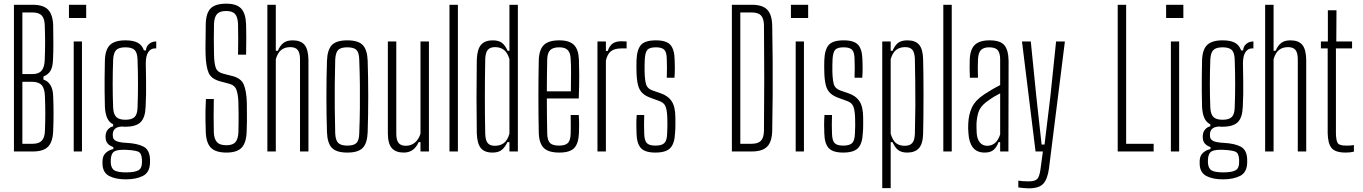

<svg xmlns="http://www.w3.org/2000/svg" viewBox="-20 -826 7433 1047"><path d="M56 0V-800H158Q216 -800 242 -773.5Q268 -747 270 -687Q271 -628 271 -584.5Q271 -541 269 -501Q268 -462 255.5 -440.5Q243 -419 217 -409V-392Q268 -375 270 -301Q272 -250 272 -206.5Q272 -163 270 -113Q268 -53 242.5 -26.5Q217 0 159 0ZM102 -422H157Q191 -422 207 -441Q223 -460 224 -501Q226 -551 226 -595Q226 -639 224 -689Q223 -725 207.5 -741.5Q192 -758 158 -758H102ZM102 -42H159Q192 -42 208 -59Q224 -76 225 -113Q227 -163 227 -206.5Q227 -250 225 -300Q224 -343 207.5 -361.5Q191 -380 154 -380H102Z M356 -728V-800H450V-728ZM382 0V-600H427V0Z M666 152Q611 152 576 134Q541 116 539 70V51Q540 22 558 6.5Q576 -9 598 -13V-24Q557 -38 556 -74Q555 -80 556 -87Q557 -107 569 -120.5Q581 -134 597 -137V-148Q575 -159 564.5 -182.5Q554 -206 552 -243Q551 -292 550.5 -328Q550 -364 550.5 -403Q551 -442 552 -498Q554 -556 580 -581Q606 -606 664 -606Q707 -606 731 -593Q755 -580 765 -551H776Q777 -573 793 -586.5Q809 -600 832 -600V-562H824Q802 -562 788.5 -541.5Q775 -521 775 -480Q776 -422 776.5 -383.5Q777 -345 776.5 -313Q776 -281 774 -243Q772 -185 747 -160Q722 -135 664 -135Q659 -135 655 -135Q651 -135 646 -136Q619 -135 607 -123.5Q595 -112 595 -93V-86Q595 -66 612.5 -57.5Q630 -49 669 -47Q729 -44 762.5 -26.5Q796 -9 798 42V63Q796 115 759 133.5Q722 152 666 152ZM664 -173Q698 -173 713.5 -187.5Q729 -202 730 -239Q735 -364 730 -501Q729 -539 714 -553.5Q699 -568 664 -568Q629 -568 614 -553.5Q599 -539 597 -501Q592 -364 597 -239Q599 -202 614.5 -187.5Q630 -173 664 -173ZM667 114Q714 114 734 103Q754 92 754 61V43Q752 8 732.5 0.5Q713 -7 667 -9Q624 -11 605 -1Q586 9 584 44V62Q586 93 604.5 103.5Q623 114 667 114Z M1215 6Q1156 6 1130 -20.5Q1104 -47 1102 -108Q1101 -143 1100.5 -170Q1100 -197 1100.5 -224Q1101 -251 1103 -286H1146Q1145 -240 1145 -194Q1145 -148 1146 -103Q1148 -67 1163.5 -50.5Q1179 -34 1214 -34Q1249 -34 1263.5 -50.5Q1278 -67 1280 -103Q1281 -134 1281 -157.5Q1281 -181 1281 -206Q1281 -231 1280 -266Q1279 -307 1270 -334Q1261 -361 1231 -369L1186 -381Q1133 -394 1118 -428Q1103 -462 1101 -530Q1100 -565 1101 -608.5Q1102 -652 1102 -693Q1103 -754 1128.5 -780Q1154 -806 1214 -806Q1270 -806 1295 -779.5Q1320 -753 1322 -692Q1323 -663 1323 -620Q1323 -577 1322 -528H1278Q1279 -570 1279 -612.5Q1279 -655 1278 -697Q1276 -734 1261.5 -750Q1247 -766 1213 -766Q1179 -766 1164 -750Q1149 -734 1147 -697Q1146 -656 1146 -614Q1146 -572 1147 -530Q1148 -479 1157 -455.5Q1166 -432 1198 -424L1241 -413Q1294 -401 1309 -365.5Q1324 -330 1326 -266Q1326 -230 1326.5 -206.5Q1327 -183 1326.5 -161Q1326 -139 1325 -108Q1323 -47 1297.5 -20.5Q1272 6 1215 6Z M1438 0V-800H1484V-549H1495Q1508 -579 1526.5 -592.5Q1545 -606 1576 -606Q1620 -606 1640.5 -581.5Q1661 -557 1662 -500V0H1616V-502Q1616 -538 1603.5 -553.5Q1591 -569 1563 -569Q1533 -569 1513.5 -553.5Q1494 -538 1484 -503V0Z M1874 6Q1814 6 1789.5 -20Q1765 -46 1763 -106Q1760 -199 1760 -299.5Q1760 -400 1763 -494Q1765 -554 1789.5 -580Q1814 -606 1874 -606Q1934 -606 1958.5 -580Q1983 -554 1985 -494Q1988 -401 1988 -300Q1988 -199 1985 -106Q1983 -46 1958.5 -20Q1934 6 1874 6ZM1874 -32Q1909 -32 1923.5 -46Q1938 -60 1939 -98Q1942 -175 1942.5 -237.5Q1943 -300 1942.5 -362Q1942 -424 1939 -501Q1938 -540 1923.5 -554Q1909 -568 1874 -568Q1839 -568 1824.5 -554Q1810 -540 1808 -501Q1806 -424 1805.5 -362Q1805 -300 1805.5 -237.5Q1806 -175 1808 -98Q1810 -60 1825 -46Q1840 -32 1874 -32Z M2182 6Q2138 6 2116.5 -18.5Q2095 -43 2095 -100V-600H2141V-98Q2141 -62 2153.5 -46.5Q2166 -31 2193 -31Q2221 -31 2242 -48Q2263 -65 2273 -97V-600H2319V0H2273V-51H2263Q2238 6 2182 6Z M2431 0V-800H2477V0Z M2758 -800H2804V0H2758V-51H2747Q2734 -23 2716 -8.5Q2698 6 2666 6Q2622 6 2602 -18.5Q2582 -43 2580 -100Q2577 -289 2580 -500Q2582 -557 2603 -581.5Q2624 -606 2667 -606Q2699 -606 2717 -592.5Q2735 -579 2748 -549H2758ZM2678 -31Q2709 -31 2728.5 -46.5Q2748 -62 2758 -97V-503Q2748 -538 2728.5 -553.5Q2709 -569 2679 -569Q2652 -569 2639.5 -553.5Q2627 -538 2626 -502Q2624 -390 2624 -292Q2624 -194 2626 -98Q2627 -62 2639 -46.5Q2651 -31 2678 -31Z M3092 -199H3136Q3138 -172 3138 -147Q3138 -122 3137 -101Q3135 -44 3111.5 -19Q3088 6 3030 6Q2971 6 2945.5 -19Q2920 -44 2918 -101Q2916 -194 2916 -299Q2916 -404 2918 -498Q2920 -556 2946 -581Q2972 -606 3030 -606Q3085 -606 3110 -581Q3135 -556 3137 -499Q3138 -474 3138.5 -418.5Q3139 -363 3136 -289H2962Q2962 -245 2962.5 -199.5Q2963 -154 2964 -98Q2965 -60 2979.5 -46Q2994 -32 3028 -32Q3062 -32 3076.5 -46Q3091 -60 3092 -98Q3093 -138 3092 -199ZM3030 -568Q2995 -568 2980 -552.5Q2965 -537 2964 -502Q2963 -451 2962.5 -410Q2962 -369 2962 -328H3093Q3094 -387 3094 -432.5Q3094 -478 3092 -502Q3091 -537 3076.5 -552.5Q3062 -568 3030 -568Z M3238 0V-600H3284V-548H3294Q3304 -577 3321.5 -589Q3339 -601 3369 -601Q3385 -601 3397 -600V-562H3369Q3331 -562 3311.5 -546.5Q3292 -531 3284 -496V0Z M3554 6Q3497 6 3474.5 -19Q3452 -44 3451 -101Q3450 -122 3450 -147Q3450 -172 3452 -199H3493Q3492 -169 3492 -144Q3492 -119 3493 -98Q3494 -60 3507 -46Q3520 -32 3554 -32Q3589 -32 3603 -46Q3617 -60 3618 -98Q3619 -119 3619.5 -140.5Q3620 -162 3619 -180Q3618 -223 3609.5 -245Q3601 -267 3573 -276L3532 -291Q3500 -302 3483 -318.5Q3466 -335 3459 -362.5Q3452 -390 3451 -434Q3450 -451 3450.5 -465.5Q3451 -480 3451 -497Q3453 -555 3475 -580.5Q3497 -606 3557 -606Q3614 -606 3636 -581Q3658 -556 3659 -499Q3660 -479 3660 -454Q3660 -429 3658 -402H3616Q3617 -430 3617 -456Q3617 -482 3616 -502Q3616 -540 3603 -554Q3590 -568 3557 -568Q3522 -568 3510 -554Q3498 -540 3496 -502Q3495 -483 3495 -468Q3495 -453 3495 -437Q3496 -394 3502.5 -368.5Q3509 -343 3540 -332L3581 -318Q3623 -304 3643 -273.5Q3663 -243 3663 -182Q3663 -163 3663 -141Q3663 -119 3661 -101Q3659 -44 3635.5 -19Q3612 6 3554 6Z M3971 0V-800H4080Q4138 -800 4164 -773Q4190 -746 4191 -685Q4193 -583 4193.5 -491.5Q4194 -400 4193.5 -308.5Q4193 -217 4191 -115Q4190 -54 4164 -27Q4138 0 4079 0ZM4017 -42H4079Q4114 -42 4129.5 -58.5Q4145 -75 4146 -112Q4149 -400 4146 -689Q4145 -725 4130 -741.5Q4115 -758 4080 -758H4017Z M4293 -728V-800H4387V-728ZM4319 0V-600H4364V0Z M4578 6Q4521 6 4498.5 -19Q4476 -44 4475 -101Q4474 -122 4474 -147Q4474 -172 4476 -199H4517Q4516 -169 4516 -144Q4516 -119 4517 -98Q4518 -60 4531 -46Q4544 -32 4578 -32Q4613 -32 4627 -46Q4641 -60 4642 -98Q4643 -119 4643.5 -140.5Q4644 -162 4643 -180Q4642 -223 4633.5 -245Q4625 -267 4597 -276L4556 -291Q4524 -302 4507 -318.5Q4490 -335 4483 -362.5Q4476 -390 4475 -434Q4474 -451 4474.5 -465.5Q4475 -480 4475 -497Q4477 -555 4499 -580.5Q4521 -606 4581 -606Q4638 -606 4660 -581Q4682 -556 4683 -499Q4684 -479 4684 -454Q4684 -429 4682 -402H4640Q4641 -430 4641 -456Q4641 -482 4640 -502Q4640 -540 4627 -554Q4614 -568 4581 -568Q4546 -568 4534 -554Q4522 -540 4520 -502Q4519 -483 4519 -468Q4519 -453 4519 -437Q4520 -394 4526.5 -368.5Q4533 -343 4564 -332L4605 -318Q4647 -304 4667 -273.5Q4687 -243 4687 -182Q4687 -163 4687 -141Q4687 -119 4685 -101Q4683 -44 4659.5 -19Q4636 6 4578 6Z M4791 200V-600H4837V-549H4847Q4860 -579 4878 -592.5Q4896 -606 4928 -606Q4972 -606 4992.5 -581.5Q5013 -557 5014 -500Q5015 -463 5015.5 -413Q5016 -363 5016 -308Q5016 -253 5015.5 -199Q5015 -145 5014 -100Q5013 -43 4991.5 -18.5Q4970 6 4927 6Q4897 6 4879 -7Q4861 -20 4847 -51H4837V200ZM4914 -31Q4942 -31 4955 -46.5Q4968 -62 4969 -98Q4971 -179 4971.5 -247Q4972 -315 4971 -377Q4970 -439 4969 -502Q4968 -538 4956 -553.5Q4944 -569 4916 -569Q4886 -569 4866.5 -553.5Q4847 -538 4837 -503V-97Q4847 -62 4865 -46.5Q4883 -31 4914 -31Z M5124 0V-800H5170V0Z M5350 6Q5307 6 5285.5 -21.5Q5264 -49 5261 -99Q5260 -113 5259.5 -126Q5259 -139 5260 -152Q5262 -202 5280.5 -241Q5299 -280 5348 -312Q5368 -325 5390 -338Q5412 -351 5434 -362V-501Q5434 -536 5421 -552Q5408 -568 5374 -568Q5345 -568 5330 -554Q5315 -540 5313 -502Q5312 -483 5312 -454.5Q5312 -426 5313 -402H5269Q5268 -425 5267.5 -451.5Q5267 -478 5268 -499Q5270 -556 5295.5 -581Q5321 -606 5376 -606Q5435 -606 5457 -579.5Q5479 -553 5480 -494L5479 0H5434V-51H5425Q5416 -25 5399 -9.5Q5382 6 5350 6ZM5363 -31Q5414 -31 5434 -93V-317Q5418 -309 5399.5 -298Q5381 -287 5355 -267Q5326 -244 5316.5 -216.5Q5307 -189 5305 -152Q5305 -143 5305 -129Q5305 -115 5306 -101Q5308 -68 5323 -49.5Q5338 -31 5363 -31Z M5627 0 5553 -600H5601L5631 -302L5660 -38H5676L5708 -302L5739 -600H5787L5700 94Q5692 151 5669 176Q5646 201 5590 201Q5578 201 5561.5 199.5Q5545 198 5533 196V159Q5544 161 5558.5 162Q5573 163 5589 163Q5625 163 5637 149Q5649 135 5654 96L5667 0Z M6075 0V-800H6121V-42H6271V0Z M6339 -728V-800H6433V-728ZM6365 0V-600H6410V0Z M6649 152Q6594 152 6559 134Q6524 116 6522 70V51Q6523 22 6541 6.5Q6559 -9 6581 -13V-24Q6540 -38 6539 -74Q6538 -80 6539 -87Q6540 -107 6552 -120.5Q6564 -134 6580 -137V-148Q6558 -159 6547.5 -182.5Q6537 -206 6535 -243Q6534 -292 6533.5 -328Q6533 -364 6533.5 -403Q6534 -442 6535 -498Q6537 -556 6563 -581Q6589 -606 6647 -606Q6690 -606 6714 -593Q6738 -580 6748 -551H6759Q6760 -573 6776 -586.5Q6792 -600 6815 -600V-562H6807Q6785 -562 6771.5 -541.5Q6758 -521 6758 -480Q6759 -422 6759.5 -383.5Q6760 -345 6759.5 -313Q6759 -281 6757 -243Q6755 -185 6730 -160Q6705 -135 6647 -135Q6642 -135 6638 -135Q6634 -135 6629 -136Q6602 -135 6590 -123.5Q6578 -112 6578 -93V-86Q6578 -66 6595.5 -57.5Q6613 -49 6652 -47Q6712 -44 6745.5 -26.5Q6779 -9 6781 42V63Q6779 115 6742 133.5Q6705 152 6649 152ZM6647 -173Q6681 -173 6696.5 -187.5Q6712 -202 6713 -239Q6718 -364 6713 -501Q6712 -539 6697 -553.5Q6682 -568 6647 -568Q6612 -568 6597 -553.5Q6582 -539 6580 -501Q6575 -364 6580 -239Q6582 -202 6597.5 -187.5Q6613 -173 6647 -173ZM6650 114Q6697 114 6717 103Q6737 92 6737 61V43Q6735 8 6715.5 0.5Q6696 -7 6650 -9Q6607 -11 6588 -1Q6569 9 6567 44V62Q6569 93 6587.5 103.5Q6606 114 6650 114Z M6879 0V-800H6925V-549H6936Q6949 -579 6967.5 -592.5Q6986 -606 7017 -606Q7061 -606 7081.5 -581.5Q7102 -557 7103 -500V0H7057V-502Q7057 -538 7044.5 -553.5Q7032 -569 7004 -569Q6974 -569 6954.5 -553.5Q6935 -538 6925 -503V0Z M7319 6Q7261 6 7241 -19Q7221 -44 7220 -101V-562H7183V-600H7221V-770H7268L7267 -600H7353V-562H7265V-98Q7266 -59 7275 -45.5Q7284 -32 7321 -32Q7336 -32 7344 -32.5Q7352 -33 7363 -35V1Q7343 6 7319 6Z"/></svg>

Font: Big Shoulders Display Light
Style: Regular
Weight: 300
Designer: Patric King
Foundry: XO Type Co
Version: Version 1.000; ttfautohint (v1.8.2)